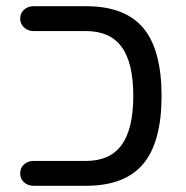

<svg xmlns="http://www.w3.org/2000/svg" viewBox="-20 -597 599 618"><path d="M500 -288Q500 -140 441 -69.5Q382 1 257 1H88Q70 1 57.5 -10Q45 -21 45 -39Q45 -57 57.5 -68Q70 -79 88 -79H257Q334 -79 371.5 -130.5Q409 -182 409 -288Q409 -395 371.5 -446Q334 -497 257 -497H88Q70 -497 57.5 -508.5Q45 -520 45 -537Q45 -555 57.5 -566Q70 -577 88 -577H257Q382 -577 441 -507Q500 -437 500 -288Z"/></svg>

Font: 寒蝉全圆体
Style: Regular
Weight: 400
Designer: Warren2060
      Designed by Motoya company      

      [Varela Round]
      Joe Prince(Latin component); Avraham Cornf
Foundry: ChillType
Version: Version 3.200